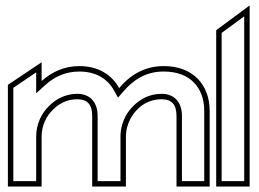

<svg xmlns="http://www.w3.org/2000/svg" viewBox="-20 -686 953 706"><path d="M9 0H133V-183C133 -226 151 -260 175 -283C196 -304 225 -321 264 -321C302 -321 319 -301 319 -260V0H443V-183C443 -209 450 -231 460 -250C480.1 -287.3 518.6 -321 574 -321C612 -321 629 -301 629 -260V0H751V-278C751 -372 692 -443 582 -443C508 -443 456 -407 418 -362C391 -412 340 -443 272 -443C214 -443 169 -420 133 -388V-457L9 -374ZM29 -20V-363L113 -420V-343L146 -373C179 -403 220 -423 272 -423C334 -423 377 -395 400 -352L414 -327L433 -349C469 -391 515 -423 582 -423C681 -423 731 -362 731 -278V-20H649V-260C649 -308 623 -341 574 -341C529 -341 495 -321 471 -297C460 -286 450 -274 442 -259C431 -238 423 -213 423 -183V-20H339V-260C339 -308 313 -341 264 -341C219 -341 184 -320 161 -297C134 -271 113 -232 113 -183V-20Z M775 0H898V-666L775 -575ZM795 -20V-565L878 -626V-20Z"/></svg>

Font: Charger Pro
Style: Ol
Weight: 900
Designer: Jasper
Foundry: Cannot Into Space Fonts
Version: Version 1.09